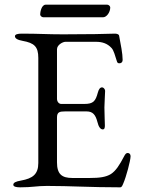

<svg xmlns="http://www.w3.org/2000/svg" viewBox="-20 -797 604 822"><path d="M166 -723H421C437 -723 452 -745 452 -765C452 -771 445 -777 439 -777H176C157 -777 152 -744 152 -735C152 -729 159 -723 166 -723ZM66 5C120 5 136 -1 181 -1C281 -1 366 5 494 5C502 5 504 -3 508 -12C520 -39 539 -110 539 -128C539 -136 535 -141 528 -142C521 -143 516 -137 512 -129C491 -89 476 -66 455 -52C434 -39 407 -35 364 -35H290C245 -35 224 -51 224 -102V-294C224 -317 235 -320 258 -320H351C377 -320 389 -306 397 -275C402 -254 410 -243 420 -243C428 -243 429 -251 429 -260C429 -268 427 -317 427 -337C427 -353 430 -398 430 -407C430 -417 422 -423 417 -423C409 -423 403 -416 399 -401C389 -364 380 -352 341 -352H242C232 -352 224 -362 224 -374V-586C224 -605 249 -618 260 -618H391C416 -618 439 -612 458 -591C467 -581 473 -558 480 -536C482 -529 484 -526 491 -526C497 -526 505 -529 505 -541C505 -568 497 -606 490 -644C489 -651 479 -653 472 -653L387 -651C345 -651 294 -650 250 -650C180 -650 148 -653 73 -653C56 -653 44 -650 44 -642C44 -633 54 -626 77 -622C127 -613 144 -597 144 -549V-99C144 -51 120 -33 70 -24C47 -20 37 -15 37 -6C37 2 49 5 66 5Z"/></svg>

Font: Garamond-Math
Style: Regular
Weight: 400
Version: Version 2019-08-16